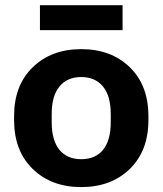

<svg xmlns="http://www.w3.org/2000/svg" viewBox="-20 -724 642 758"><path d="M35.6 -250Q35.6 -128.4 109.3 -56.9Q182.9 14.6 300.8 14.6Q418.7 14.6 492.3 -56.9Q565.9 -128.4 565.9 -250V-265.6Q565.9 -387.2 492.3 -458.6Q418.7 -530 300.8 -530Q182.9 -530 109.3 -458.6Q35.6 -387.2 35.6 -265.6ZM184.1 -273.7Q184.1 -345.5 215 -382.7Q245.8 -419.9 300.8 -419.9Q355.5 -419.9 386.4 -382.7Q417.2 -345.5 417.2 -273.7V-241.9Q417.2 -169.9 387 -132.7Q356.7 -95.5 300.8 -95.5Q244.9 -95.5 214.5 -132.7Q184.1 -169.9 184.1 -241.9ZM463.9 -703.6H137.7V-605H463.9Z"/></svg>

Font: Roboto Flex
Style: Regular
Weight: 400
Designer: Berlow after Robertson
Foundry: Google
Version: Version 3.200;gftools[0.9.32]